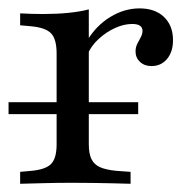

<svg xmlns="http://www.w3.org/2000/svg" viewBox="-20 -447 470 467"><path d="M157.3 -2.4Q119.4 -2.4 89.9 -1.6Q60.5 -0.8 29 0V-29L56.5 -31.5Q91.1 -34.7 104.4 -48.4Q117.7 -62.1 117.7 -96V-206.5H196V-96Q196 -73.4 202.4 -60.1Q208.9 -46.8 223.4 -40.3Q237.9 -33.9 262.9 -31.5L297.6 -29V0Q275 -0.8 252.8 -1.2Q230.6 -1.6 207.7 -2Q184.7 -2.4 157.3 -2.4ZM117.7 -206.5V-316.9Q117.7 -351.6 104.4 -365.7Q91.1 -379.8 55.6 -383.1L29 -385.5V-414.5Q45.2 -413.7 58.1 -413.3Q71 -412.9 84.7 -412.9Q117.7 -412.9 146 -415.7Q174.2 -418.5 196 -424.2V-414.5V-206.5ZM348.4 -286.3Q331.5 -286.3 320.6 -296.4Q309.7 -306.5 309.7 -321.8Q309.7 -332.3 314.1 -340.7Q318.5 -349.2 322.6 -356.9Q326.6 -364.5 326.6 -371.8Q326.6 -388.7 301.6 -388.7Q281.5 -388.7 260.1 -379Q238.7 -369.4 220.6 -352.8Q202.4 -336.3 193.5 -316.1L191.1 -346.8Q213.7 -384.7 248 -405.6Q282.3 -426.6 319.4 -426.6Q357.3 -426.6 379 -405.6Q400.8 -384.7 400.8 -349.2Q400.8 -321 386.3 -303.6Q371.8 -286.3 348.4 -286.3ZM0.8 -169.4V-198.4H316.1V-169.4Z"/></svg>

Font: Playfair 5pt SemiExpanded Light
Style: Regular
Weight: 400
Version: Version 2.203